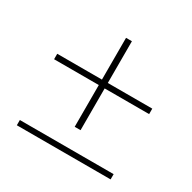

<svg xmlns="http://www.w3.org/2000/svg" viewBox="-123 -730 775 774"><g transform="rotate(30 264.5 -343.5)"><path d="M43.9 -386.7V-412.1H252V-606.4H279.3V-412.1H486.3V-386.7H279.3V-192.4H252V-386.7ZM46.9 -81.1V-105.5H483.4V-81.1Z"/></g></svg>

Font: Gothic A1 Thin
Style: Regular
Weight: 250
Designer: HanYang I&C Co.,Ltd.
Foundry: HanYang I&C Co.,Ltd.
Version: Version 2.50